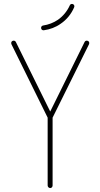

<svg xmlns="http://www.w3.org/2000/svg" viewBox="-20 -953 504 971"><path d="M287 -833C317 -853 341 -883 355 -916C358 -922 355 -930 349 -932C343 -935 335 -932 333 -926C320 -897 299 -871 273 -853C251 -838 225 -828 198 -824C191 -823 187 -817 188 -810C189 -803 195 -799 202 -800C232 -804 262 -815 287 -833ZM246 -15V-358L430 -729C433 -736 431 -743 425 -746C418 -749 411 -747 408 -741L234 -389L60 -741C57 -747 50 -749 43 -746C37 -743 35 -736 38 -729L221 -358V-15C221 -8 227 -2 234 -2C241 -2 246 -8 246 -15Z"/></svg>

Font: LS
Style: Light
Weight: 300
Designer: BSozoo
Foundry: BSozoo
Version: Version 001.000